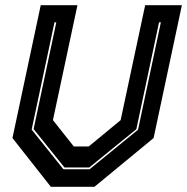

<svg xmlns="http://www.w3.org/2000/svg" viewBox="-20 -720 721 740"><path d="M176 0 28 -188 137 -700H278.5L184 -257L264.5 -155.5H322L445 -257L539.5 -700H681L572 -188L344 0ZM224.5 -67.5H325L512 -220L600 -634H593L505.5 -222L324 -74.5H228.5L109.5 -222.5L197 -634H190L102 -220.5Z"/></svg>

Font: Tourney Thin ExtraBold
Style: Italic
Weight: 800
Italic angle: -12°
Version: Version 1.015